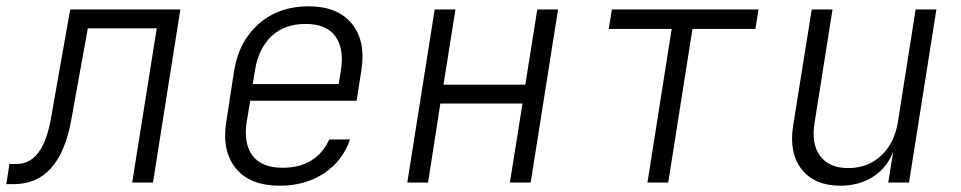

<svg xmlns="http://www.w3.org/2000/svg" viewBox="-34 -580 3054 610"><path d="M-14 5 -4 -59H19Q101 -59 127 -199L189 -550H539L452 0H386L464 -490H245L192 -197Q155 5 10 5Z M855 10Q760 10 715 -45.5Q670 -101 685 -194L710 -356Q725 -449 788.5 -504.5Q852 -560 946 -560Q1039 -560 1084 -504.5Q1129 -449 1114 -356L1099 -260H761L750 -194Q739 -125 768 -86Q797 -47 864 -47Q918 -47 955.5 -70.5Q993 -94 1012 -137H1078Q1055 -69 995.5 -29.5Q936 10 855 10ZM769 -313H1042L1049 -356Q1060 -425 1031.5 -464.5Q1003 -504 937 -504Q870 -504 828.5 -465Q787 -426 776 -356Z M1260 0 1347 -550H1413L1375 -311H1635L1673 -550H1739L1652 0H1586L1626 -251H1365L1326 0Z M2023 0 2100 -488H1900L1910 -550H2376L2366 -488H2166L2089 0Z M2636 10Q2554 10 2513 -42Q2472 -94 2486 -182L2545 -550H2611L2554 -190Q2543 -122 2572 -84Q2601 -46 2661 -46Q2723 -46 2765.5 -85.5Q2808 -125 2819 -194L2875 -550H2941L2854 0H2788L2804 -99Q2785 -48 2740.5 -19Q2696 10 2636 10Z"/></svg>

Font: NKDuy Mono ExtraLight
Style: Italic
Weight: 200
Italic angle: -9°
Monospace: yes
Designer: NKDuy
Foundry: NKDuy
Version: Version 2.251; ttfautohint (v1.8.4.7-5d5b)